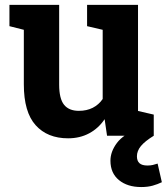

<svg xmlns="http://www.w3.org/2000/svg" viewBox="-20 -548 673 775"><path d="M254.9 10.3Q171.4 10.3 123.8 -42.7Q76.2 -95.7 76.2 -207.5V-427.7L18.1 -442.4V-528.3H76.2H218.8V-206.5Q218.8 -149.9 238.5 -125.2Q258.3 -100.6 298.3 -100.6Q330.1 -100.6 354.5 -113Q378.9 -125.5 394.5 -148.4V-427.7L331.5 -442.4V-528.3H394.5H537.1V-100.1L600.6 -85.4V0H412.1L402.3 -66.9Q377.4 -29.8 339.8 -9.8Q302.2 10.3 254.9 10.3ZM549.8 207Q494.6 207 460.2 179Q425.8 150.9 425.8 100.6Q425.8 64 451.9 29.1Q478 -5.9 539.6 -29.3L600.6 0Q564.9 22 548.8 41.5Q532.7 61 532.7 83Q532.7 101.6 543 110.8Q553.2 120.1 575.2 120.1Q586.9 120.1 596.7 117.9Q606.4 115.7 616.2 112.3L633.3 187.5Q616.2 195.8 596.2 201.4Q576.2 207 549.8 207Z"/></svg>

Font: Robotiche
Style: Bold
Weight: 700
Designer: Google
Version: Version 2.001